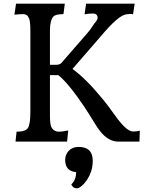

<svg xmlns="http://www.w3.org/2000/svg" viewBox="-20 -767 790 1040"><path d="M700.7 -689.5Q693.8 -691.4 691.2 -691.4Q688.5 -691.4 676.8 -690.9Q665 -690.4 654.1 -686.8Q643.1 -683.1 627.9 -672.9Q593.3 -647.9 548.3 -596.2L372.6 -393.6Q444.3 -342.8 541 -224.6Q566.9 -192.4 585.2 -166.3Q603.5 -140.1 619.6 -119.4Q635.7 -98.6 650.4 -84Q679.7 -54.7 700.4 -54.7Q721.2 -54.7 737.3 -59.1L735.4 0H620.6Q566.9 0 522.5 -56.2Q507.3 -75.2 494.1 -97.7Q454.6 -162.1 436 -189.5L399.4 -242.2Q336.9 -328.1 295.9 -359.9H250.5V-146.5Q250.5 -97.7 256.8 -82Q269 -53.7 299.8 -53.7Q319.8 -53.7 349.6 -60.5L343.3 0H64L69.8 -53.7Q117.2 -53.7 130.9 -73.2Q144.5 -92.8 144.5 -161.6V-596.7Q144.5 -649.4 138.4 -664.8Q132.3 -680.2 124.5 -685.3Q116.7 -690.4 108.6 -690.4Q100.6 -690.4 94.7 -690.2Q88.9 -689.9 82 -689.5L69.3 -688.5Q63 -688 58.1 -687.5L66.9 -747.1H331.1L323.7 -690.4Q281.7 -690.4 269.5 -677.7Q250.5 -656.7 250.5 -601.6V-416H284.2Q300.8 -416 311 -424.3L449.2 -583Q469.2 -606.4 473.6 -613.8Q482.9 -628.9 489.7 -637.7Q508.8 -660.2 508.8 -669.4Q508.8 -693.8 482.4 -693.8Q458.5 -693.8 438 -689.5L446.3 -747.1H709.5ZM405.8 28.8Q482.4 28.8 482.4 104.5Q482.4 162.1 448.7 210.9Q435.1 230.5 420.9 241.7Q406.7 252.9 397.9 252.9Q382.8 252.9 375.5 245.4Q368.2 237.8 366.2 231.9Q393.1 206.1 392.1 165.5Q333 159.7 333 99.6Q333 70.3 352.5 49.8Q372.6 28.8 405.8 28.8Z"/></svg>

Font: HeadlandOne
Style: Regular
Weight: 400
Designer: Gary Lonergan
Foundry: Sorkin Type Co.
Version: Version 1.002